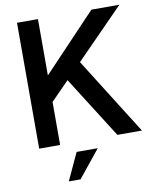

<svg xmlns="http://www.w3.org/2000/svg" viewBox="-96 -770 846 1047"><g transform="rotate(-10 326.5 -246.5)"><path d="M71 -697H187V-385L483 -697H638L372 -426L640 0H504L288 -341L187 -238V0H71ZM269 53H386L264 204H199Z"/></g></svg>

Font: Hanken Grotesk SemiBold
Style: Regular
Weight: 600
Designer: Alfredo Marco Pradil
Foundry: Hanken Design Co.
Version: Version 3.014